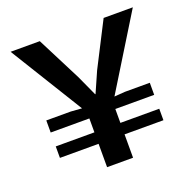

<svg xmlns="http://www.w3.org/2000/svg" viewBox="-119 -778 894 896"><g transform="rotate(-20 328.5 -330.0)"><path d="M463 -302H586V-242H393V-173H586V-116H393V0H264V-116H72V-173H264V-242H72V-302H194L248 -298L25 -660H170L282 -440L328 -339H330L375 -441L487 -660H632L409 -298Z"/></g></svg>

Font: Work Sans SemiBold
Style: Regular
Weight: 600
Designer: Wei Huang
Foundry: Wei Huang
Version: Version 1.500